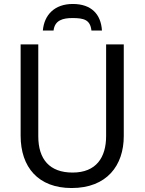

<svg xmlns="http://www.w3.org/2000/svg" viewBox="-20 -938 729 968"><path d="M347 -918C256 -918 203 -864 196 -784H250C256 -836 297 -847 345 -847C402 -847 435 -839 441 -784H494C489 -866 441 -918 347 -918ZM604 -714H515V-252C515 -144 465 -68 346 -68C230 -68 173 -135 173 -251V-714H84V-254C84 -95 173 10 341 10C519 10 604 -104 604 -252Z"/></svg>

Font: Noto Sans Thai
Style: Regular
Weight: 400
Designer: Monotype Design Team
Foundry: Monotype Imaging Inc.
Version: Version 1.901